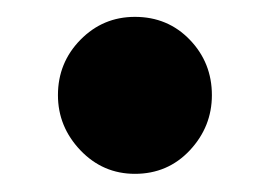

<svg xmlns="http://www.w3.org/2000/svg" viewBox="-20 -190 312 222"><path d="M136 11Q99 11 73 -16.2Q47 -43.5 47 -80Q47 -117.5 73 -144Q99 -170.5 136 -170.5Q174 -170.5 199.5 -144Q225 -117.5 225 -80Q225 -43.5 199.5 -16.2Q174 11 136 11Z"/></svg>

Font: Fraunces 9pt SuperSoft SemiBold
Style: Regular
Weight: 600
Version: Version 1.000;[0bf87f6ff]